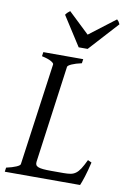

<svg xmlns="http://www.w3.org/2000/svg" viewBox="-93 -894 633 949"><g transform="rotate(10 224.0 -419.0)"><path d="M414.1 -119.1Q404.3 -76.7 394.3 -45.4Q384.3 -14.2 377.9 0H0L2.9 -21Q33.7 -27.8 52.2 -35.9Q70.8 -43.9 71.8 -50.8L143.1 -564Q144 -569.8 128.9 -578.6Q113.8 -587.4 82 -594.2L85 -615.2H285.2L282.2 -594.2Q251.5 -587.4 232.9 -579.1Q214.4 -570.8 212.9 -564L146 -75.2Q145 -66.4 147.9 -60.3Q150.9 -54.2 159.9 -50.5Q168.9 -46.9 184.8 -45.4Q200.7 -43.9 225.1 -43.9H287.1Q307.6 -43.9 322 -46.4Q336.4 -48.8 348.1 -57.4Q359.9 -65.9 370.6 -82.5Q381.3 -99.1 395 -127.9ZM297.9 -668.9H252.9L158.7 -815.9Q165.5 -825.2 169.4 -828.6Q173.3 -832 180.7 -837.9L285.6 -738.3L416 -837.9Q421.9 -832.5 424.6 -828.9Q427.2 -825.2 431.6 -815.9Z"/></g></svg>

Font: Gentium Plus APac
Style: Italic
Weight: 400
Italic angle: -8°
Designer: J. Victor Gaultney, Annie Olsen, Iska Routamaa, Becca Hirsbrunner
Foundry: SIL International
Version: Version 5.000